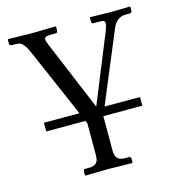

<svg xmlns="http://www.w3.org/2000/svg" viewBox="-100 -519 775 836"><g transform="rotate(-15 287.0 -100.5)"><path d="M250 157.2V12.2L244.6 0H67.9V-39.1H228L89.8 -357.9Q75.7 -387.2 61 -397Q51.8 -401.9 32.2 -401.9H20Q11.2 -403.3 9.8 -409.2V-429.2L11.2 -431.2Q11.7 -431.2 117.2 -429.2Q117.2 -429.2 226.1 -431.2L227.1 -429.2V-410.2Q225.6 -403.3 221.2 -401.9H191.9Q167.5 -400.9 167 -389.2Q167.5 -377.9 175.8 -359.9L306.2 -47.9L433.1 -359.9Q439.5 -375.5 439.9 -389.2Q439.9 -399.9 427.2 -401.4Q421.9 -401.9 415 -401.9H386.2Q380.9 -403.3 379.9 -409.2V-429.2L380.9 -431.2Q381.3 -431.2 473.1 -429.2L561 -431.2L562 -429.2V-410.2Q560.1 -402.8 553.2 -401.9H530.8Q492.7 -400.4 474.1 -357.9L341.3 -39.1H501V0H325.2V157.2Q325.2 196.8 357.4 200.2Q362.3 200.7 368.2 201.2H387.2Q395 202.6 396 209V228L394 230Q393.1 230 286.1 228L183.1 230L181.2 228V209Q182.6 202.1 188 201.2H208Q245.1 201.2 249 169.9Q250 163.6 250 157.2Z"/></g></svg>

Font: Linux Biolinum O
Style: Regular
Weight: 400
Designer: Philipp H. Poll
Foundry: Philipp H. Poll
Version: Version 1.0.4